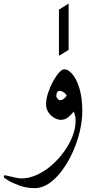

<svg xmlns="http://www.w3.org/2000/svg" viewBox="-74 -688 499 1035"><path d="M369.6 -88.4Q369.6 -36.1 356 21Q342.3 78.1 317.9 132.3Q293.5 186.5 261 230.5Q228.5 274.4 190.9 300.3Q153.3 326.2 113.3 326.2Q69.3 326.2 31.2 312.5Q-6.8 298.8 -30.3 284.2Q-53.7 269.5 -53.7 267.1Q-53.7 263.7 -52 260Q-50.3 256.3 -48.3 256.3Q-45.4 256.3 -28.6 260.7Q-11.7 265.1 8.3 269.5Q28.3 273.9 40.5 273.9Q82.5 273.9 124.8 254.6Q167 235.4 204.3 202.9Q241.7 170.4 271 129.9Q300.3 89.4 316.9 46.4Q333.5 3.4 333.5 -36.1Q333.5 -53.7 330.6 -65.4Q327.6 -77.1 323.7 -86.9Q312.5 -72.8 295.2 -57.4Q277.8 -42 254.9 -42Q236.8 -42 218.3 -52.7Q199.7 -63.5 187 -82.5Q174.3 -101.6 174.3 -126Q174.3 -153.3 184.8 -185.8Q195.3 -218.3 210.9 -247.6Q226.6 -276.9 243.4 -295.7Q260.3 -314.5 272.5 -314.5Q293.5 -314.5 315.9 -288.6Q338.4 -262.7 354 -212.2Q369.6 -161.6 369.6 -88.4ZM285.2 -174.3Q277.8 -186 266.8 -192.4Q255.9 -198.7 249 -198.7Q238.3 -198.7 233.9 -190.2Q229.5 -181.6 229.5 -169.9Q229.5 -164.1 236.1 -156Q242.7 -147.9 252 -147.9Q260.3 -147.9 270.8 -156Q281.2 -164.1 285.2 -174.3ZM295.9 -418.9 243.7 -387.2V-636.2L295.9 -668.5Z"/></svg>

Font: Scheherazade New
Style: Regular
Weight: 400
Designer: SIL International
Foundry: SIL International
Version: Version 4.000